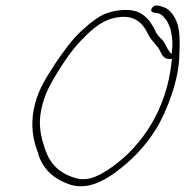

<svg xmlns="http://www.w3.org/2000/svg" viewBox="-20 -672 660 684"><path d="M97 -261C91 -208 101 -162 117 -124L116 -123C134 -68 173 -32 234 -13C293 3 347 -26 390 -57C446 -98 495 -147 535 -211C576 -277 619 -392 619 -480C621 -520 621 -559 612 -587C604 -612 586 -639 564 -646C545 -653 528 -658 520 -641C516 -631 521 -628 534 -626C548 -626 559 -618 567 -607C574 -600 581 -587 585 -574H586C591 -555 597 -523 593 -494L591 -479L583 -489C574 -501 567 -521 558 -530C548 -540 538 -549 532 -565C518 -592 502 -616 472 -629C435 -644 378 -635 344 -618C314 -602 275 -569 249 -541C216 -504 184 -458 156 -413C127 -367 104 -321 97 -261ZM124 -264C132 -320 153 -362 178 -403C204 -447 235 -492 267 -526C301 -561 337 -597 387 -608C461 -625 491 -586 508 -549C517 -532 525 -525 537 -510C555 -493 553 -464 581 -462H592C592 -458 592 -454 591 -449C573 -281 485 -152 379 -77C344 -53 298 -22 248 -38C193 -54 159 -87 142 -137C130 -170 117 -215 124 -264ZM581 -462Z"/></svg>

Font: Stray Cat
Style: LtObl
Weight: 300
Version: Version 1.0